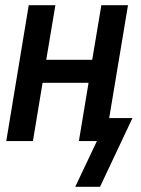

<svg xmlns="http://www.w3.org/2000/svg" viewBox="-20 -540 540 735"><path d="M268 175 351 0H282L319 -223H143L106 0H4L90 -520H192L157 -311H333L368 -520H470L398 -88H487L363 175Z"/></svg>

Font: Iosevka Curly Semibold
Style: Italic
Weight: 600
Italic angle: -9°
Monospace: yes
Designer: Belleve Invis
Foundry: Belleve Invis
Version: Version 22.1.2; ttfautohint (v1.8.4)